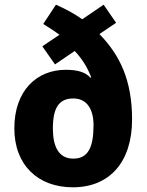

<svg xmlns="http://www.w3.org/2000/svg" viewBox="-20 -787 625 817"><path d="M218 -767 164 -685C188 -670 213 -654 233 -639L160 -590L214 -513L298 -570C331 -535 353 -498 368 -458L365 -456C345 -479 312 -490 260 -490C136 -490 41 -401 41 -241C41 -84 142 10 290 10C446 10 542 -97 542 -279C542 -444 491 -552 403 -642L474 -690L421 -767L330 -705C296 -729 259 -749 218 -767ZM292 -368C352 -368 378 -319 378 -255C378 -160 355 -112 292 -112C230 -112 205 -163 205 -240C205 -327 230 -368 292 -368Z"/></svg>

Font: Noto Sans Georgian SemiCondensed ExtraBold
Style: Regular
Weight: 800
Width: 4
Designer: Monotype Design Team, Akaki Razmadze
Foundry: Google LLC
Version: Version 2.005